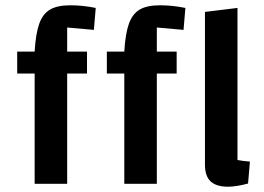

<svg xmlns="http://www.w3.org/2000/svg" viewBox="-20 -695 998 726"><path d="M234 -591V-500H309V-417H234V0H111V-417H45V-500H111Q115 -568 128.5 -605.5Q142 -643 169.5 -659Q197 -675 246 -675Q293 -675 342 -665L335 -582ZM573 -591V-500H648V-417H573V0H450V-417H384V-500H450Q454 -568 467.5 -605.5Q481 -643 508.5 -659Q536 -675 585 -675Q632 -675 681 -665L674 -582ZM925 -84 918 -1Q873 11 842 11Q798 11 776.5 -9Q755 -29 755 -72V-650L878 -665V-90Q898 -86 925 -84Z"/></svg>

Font: Changa Medium
Style: Regular
Weight: 500
Designer: Eduardo Rodriguez Tunni
Foundry: Eduardo Rodriguez Tunni
Version: Version 2.002; ttfautohint (v1.5) -l 8 -r 50 -G 150 -x 14 -H